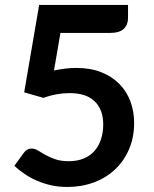

<svg xmlns="http://www.w3.org/2000/svg" viewBox="-20 -743 620 771"><path d="M494.1 -670.4Q494.1 -644 477.3 -627.4Q460.4 -610.8 421.4 -610.8H222.7L196.8 -460Q245.6 -470.2 286.1 -470.2Q343.3 -470.2 386.5 -453.1Q429.7 -436 459.2 -406Q488.8 -376 503.7 -335.7Q518.6 -295.4 518.6 -249Q518.6 -191.4 498.3 -144Q478 -96.7 442.1 -62.7Q406.2 -28.8 356.9 -10.5Q307.6 7.8 249.5 7.8Q215.8 7.8 185.3 1Q154.8 -5.9 127.9 -17.6Q101.1 -29.3 78.4 -44.7Q55.7 -60.1 37.6 -77.1L75.7 -129.4Q87.4 -146.5 107.4 -146.5Q120.1 -146.5 132.8 -138.4Q145.5 -130.4 162.6 -120.8Q179.7 -111.3 202.1 -103.5Q224.6 -95.7 256.8 -95.7Q290.5 -95.7 316.7 -106.7Q342.8 -117.7 359.9 -137.5Q377 -157.2 385.7 -184.3Q394.5 -211.4 394.5 -243.7Q394.5 -302.7 360.4 -335.9Q326.2 -369.1 259.8 -369.1Q207 -369.1 154.3 -350.1L77.1 -372.1L137.2 -723.1H494.1Z"/></svg>

Font: Kdam Thmor
Style: Regular
Weight: 400
Foundry: Sovichet Tep
Version: Version 1.20